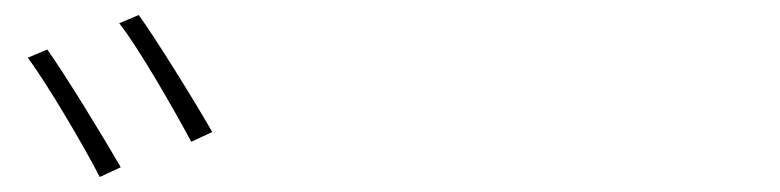

<svg xmlns="http://www.w3.org/2000/svg" viewBox="-20 -848 1040 256"><path d="M43 -782 17 -771C42 -738 92 -653 113 -612L141 -625C118 -665 66 -750 43 -782ZM165 -828 139 -817C165 -784 212 -702 235 -659L263 -672C239 -714 188 -796 165 -828Z"/></svg>

Font: Noto Sans CJK HK Thin
Style: Regular
Weight: 100
Designer: Ryoko NISHIZUKA 西塚涼子 (kana, bopomofo & ideographs); Paul D. Hunt (Latin, Greek & Cyrillic); Sandoll Communications 산돌커뮤니
Foundry: Adobe
Version: Version 2.004;hotconv 1.0.118;makeotfexe 2.5.65603